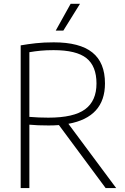

<svg xmlns="http://www.w3.org/2000/svg" viewBox="-20 -964 642 984"><path d="M86 0V-731.5Q123 -738 163.8 -742.5Q204.5 -747 255.5 -747Q388.5 -747 453.2 -695.2Q518 -643.5 518 -536.5Q518 -363.5 330.5 -329.5L575.5 0H521.5L282 -323Q257 -321 229.5 -321Q198 -321 175.2 -322Q152.5 -323 130.5 -325V0ZM228 -361Q358 -361 416.2 -404Q474.5 -447 474.5 -536Q474.5 -625 423 -666Q371.5 -707 254.5 -707Q217 -707 188.5 -704.2Q160 -701.5 130.5 -696.5V-365Q158.5 -363 179.2 -362Q200 -361 228 -361ZM265.5 -807 342 -944.5H390L304.5 -807Z"/></svg>

Font: Encode Sans SmCnd XLt
Style: Regular
Weight: 200
Width: 4
Designer: Multiple Designers
Foundry: Impallari Type
Version: Version 3.002; ttfautohint (v1.8.3) -l 8 -r 50 -G 200 -x 14 